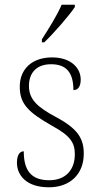

<svg xmlns="http://www.w3.org/2000/svg" viewBox="-20 -786 422 816"><path d="M158 -619V-606H168C210 -646 275 -721 298 -756V-766H242C223 -721 187 -664 158 -619ZM188 10C277 10 336 -45 336 -133C336 -197 311 -239 217 -289C141 -330 103 -362 103 -421C103 -473 132 -513 197 -513C259 -513 292 -481 292 -403C312 -403 323 -419 323 -448C323 -496 283 -542 201 -542C117 -542 64 -493 64 -418C64 -344 100 -309 202 -251C281 -208 298 -178 298 -130C298 -65 260 -20 189 -20C108 -20 81 -67 81 -143C65 -143 52 -129 52 -94C52 -45 88 10 188 10Z"/></svg>

Font: Noto Serif Thai SemiCondensed ExtraLight
Style: Regular
Weight: 200
Width: 4
Designer: Monotype Design Team
Foundry: Monotype Imaging Inc.
Version: Version 2.002